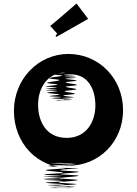

<svg xmlns="http://www.w3.org/2000/svg" viewBox="-20 -1064 776 1089"><path d="M264 -917C266 -919 310 -864 312 -867C315 -871 324 -879 319 -883C312 -889 301 -868 297 -863C296 -860 296 -857 297 -854C298 -852 477 -956 480 -957L414 -1044C414 -1044 265 -914 264 -917ZM59 -435C59 -254 189 -111 372 -111C551 -111 191 -102 375 -94C554 -86 194 -79 376 -72C553 -64 190 -56 371 -48C547 -39 183 -32 364 -24C539 -16 176 -12 357 -9C533 -6 169 -3 348 0C522 3 157 5 339 5C515 5 152 5 331 4C504 2 138 -1 315 -5C487 -9 121 -13 301 -16C476 -19 111 -25 290 -32C463 -39 100 -44 282 -47C459 -50 97 -52 280 -55C458 -58 96 -61 280 -64C458 -67 99 -71 285 -79C466 -87 108 -96 296 -105C478 -114 122 -121 311 -127C494 -133 137 -137 323 -138C504 -139 147 -140 335 -140C518 -140 162 -140 350 -138C533 -136 175 -136 359 -135C538 -134 178 -133 362 -131C541 -128 180 -126 364 -124C542 -122 678 -260 678 -439C678 -620 540 -758 368 -758C198 -758 59 -616 59 -435ZM196 -467C195 -560 245 -652 353 -653C457 -655 232 -655 335 -655C438 -655 214 -654 319 -652C425 -650 202 -646 305 -639C408 -632 184 -625 288 -615C393 -606 170 -597 276 -589C383 -581 162 -575 271 -571C380 -567 162 -563 271 -560C381 -557 163 -554 273 -550C384 -546 168 -541 282 -533C396 -525 182 -520 294 -516C407 -512 194 -509 310 -504C426 -499 214 -496 328 -494C443 -492 229 -491 341 -492C453 -493 239 -495 353 -499C468 -503 254 -507 365 -510C477 -513 260 -519 372 -527C484 -535 269 -543 380 -552C492 -561 275 -569 385 -577C495 -585 276 -594 384 -602C492 -610 272 -616 380 -620C488 -624 269 -627 377 -630C485 -633 265 -638 372 -642C479 -648 521 -558 521 -466C521 -374 471 -282 358 -282C242 -282 197 -375 196 -467Z"/></svg>

Font: Hussar Wojna
Style: 3
Weight: 400
Designer: Robert Jablonski
Foundry: Cannot Into Space Fonts
Version: Version 1.01